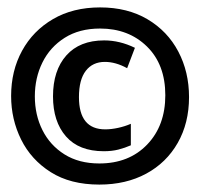

<svg xmlns="http://www.w3.org/2000/svg" viewBox="-20 -614 540 518"><path d="M248 -116Q170 -116 117 -149.5Q64 -183 37 -237.5Q10 -292 10 -355Q10 -423 39.5 -477Q69 -531 123 -562.5Q177 -594 250 -594Q324 -594 378 -562Q432 -530 461 -475Q490 -420 490 -352Q490 -282 459.5 -228.5Q429 -175 374.5 -145.5Q320 -116 248 -116ZM248 -173Q328 -173 377 -224Q426 -275 426 -357Q426 -440 376.5 -488.5Q327 -537 250 -537Q194 -537 154.5 -512Q115 -487 94.5 -445.5Q74 -404 74 -354Q74 -304 94.5 -263Q115 -222 154 -197.5Q193 -173 248 -173ZM260 -206Q193 -206 158 -246Q123 -286 123 -354Q123 -424 159 -464.5Q195 -505 261 -505Q303 -505 344 -485L323 -430Q292 -447 263 -447Q230 -447 211.5 -423Q193 -399 193 -352Q193 -265 264 -265Q280 -265 298.5 -269Q317 -273 333 -280V-222Q317 -215 299.5 -210.5Q282 -206 260 -206Z"/></svg>

Font: Noto Sans Mono ExtraCondensed
Style: Bold
Weight: 700
Width: 2
Designer: Monotype Design Team
Foundry: Monotype Imaging Inc.
Version: Version 2.014